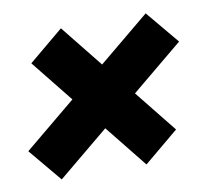

<svg xmlns="http://www.w3.org/2000/svg" viewBox="-59 -598 650 589"><g transform="rotate(-10 266.0 -303.5)"><path d="M352 -75 58 -442 166 -532 460 -165ZM88 -75 2 -178 430 -532 516 -429Z"/></g></svg>

Font: Radio Canada Big
Style: Bold Italic
Weight: 700
Italic angle: -12°
Designer: Étienne Aubert Bonn
Foundry: Coppers and Brasses
Version: Version 1.001